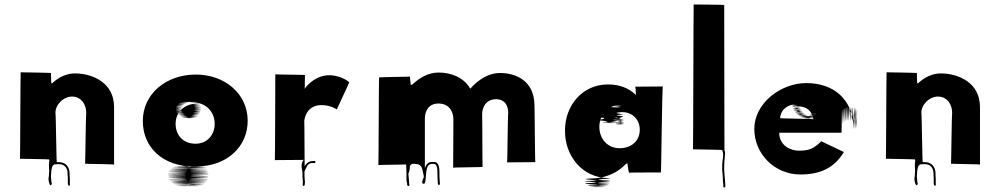

<svg xmlns="http://www.w3.org/2000/svg" viewBox="-20 -834 4452 855"><path d="M198 -103V-93C198 -86 199 -81 199 -74V-70C198 -66 198 -62 198 -57V-53C198 -48 196 -43 196 -39C196 -27 199 -18 203 -10C205 -7 211 -13 211 -15C208 -24 208 -37 207 -48V-52V-55C207 -57 208 -59 208 -61V-65V-70C211 -84 210 -96 222 -102C227 -102 233 -103 238 -103H243C267 -103 281 -86 281 -61V-55C281 -50 282 -46 282 -42V-38V-34V-30V-18C282 -14 283 -10 285 -8C293 -3 291 -14 291 -18V-29V-34V-38C291 -43 290 -47 290 -51V-55V-61C290 -90 273 -112 243 -112H238H233C231 -112 229 -329 227 -329C225 -367 262 -404 301 -404C342 -404 366 -367 364 -327C362 -326 360 -106 359 -105C358 -104 489 -103 488 -101V-357C488 -468 390 -505 320 -507C278 -509 240 -490 210 -461C211 -463 209 -465 208 -467L207 -509C207 -510 73 -512 72 -512C71 -512 70 -127 69 -127C69 -127 199 -125 199 -124C198 -122 199 -120 200 -119V-118C199 -114 198 -108 198 -103Z M616 -295C616 -176 707 -92 846 -92C977 -92 703 -94 840 -94C971 -94 697 -95 834 -95C965 -95 691 -95 828 -95H817C948 -95 675 -95 812 -95C943 -95 670 -95 806 -94C936 -94 662 -92 799 -92C930 -91 657 -91 794 -90C925 -89 652 -88 788 -86C918 -84 644 -82 782 -81C914 -80 640 -79 777 -77C909 -76 636 -75 774 -73C906 -71 633 -70 771 -68C903 -66 631 -64 770 -62C903 -60 630 -59 769 -57C902 -55 630 -54 769 -52C902 -50 631 -49 770 -47C903 -45 632 -43 771 -41C904 -39 633 -37 773 -35C907 -33 637 -30 777 -30C910 -30 642 -25 781 -25C915 -25 645 -23 785 -22C919 -21 648 -20 788 -19C922 -18 651 -17 792 -15C927 -13 658 -12 798 -11C932 -10 662 -10 802 -9C937 -8 667 -7 807 -7C941 -7 671 -7 811 -7C945 -7 675 -6 815 -6C949 -6 679 -5 819 -5C953 -5 682 -5 822 -5H827C961 -5 691 -5 831 -5C966 -5 696 -6 836 -6C970 -6 700 -7 840 -8C974 -9 704 -9 844 -10C978 -11 709 -12 849 -13C983 -14 713 -15 853 -16C987 -17 717 -18 857 -20C991 -22 720 -23 860 -25C994 -27 723 -28 863 -30C997 -32 726 -33 866 -35C1000 -37 729 -40 869 -42C1003 -44 731 -46 870 -48C1003 -50 732 -52 871 -54C1004 -56 732 -57 871 -59C1004 -61 731 -63 870 -65C1003 -67 731 -68 869 -70C1001 -72 729 -73 867 -75C999 -76 726 -78 864 -79C996 -80 724 -81 862 -83C994 -84 721 -85 860 -86C992 -88 720 -91 858 -91C991 -91 717 -93 856 -93C988 -93 1084 -179 1083 -298C1082 -418 979 -503 850 -502C719 -501 616 -416 616 -295ZM762 -283C762 -336 804 -372 854 -372C905 -372 805 -369 856 -368C906 -367 807 -366 858 -365C908 -364 809 -362 860 -361C910 -360 811 -360 861 -358C911 -356 811 -354 861 -353C911 -352 811 -351 861 -349C910 -347 811 -345 861 -343C910 -342 809 -341 859 -339C908 -337 807 -335 857 -333C906 -331 806 -330 855 -329C904 -327 803 -326 852 -324C901 -323 800 -321 849 -320C898 -319 797 -318 846 -317C894 -316 794 -315 843 -314C891 -313 790 -313 839 -312C888 -312 787 -310 836 -310C884 -309 783 -309 832 -309C881 -309 780 -309 829 -309C878 -309 777 -308 826 -308H822C870 -308 770 -309 819 -309C867 -309 766 -309 815 -309C864 -309 763 -310 812 -310C860 -310 759 -310 808 -310C856 -310 755 -312 804 -312C852 -313 752 -312 801 -313C850 -313 749 -315 798 -316C846 -318 744 -319 793 -320C841 -321 741 -322 790 -323C839 -324 737 -326 786 -326C836 -326 733 -330 783 -330C832 -330 730 -333 780 -334C829 -335 729 -338 779 -338C829 -338 728 -343 778 -343C827 -343 727 -346 777 -347C826 -348 727 -350 777 -351C827 -352 728 -353 778 -355C828 -356 728 -358 779 -359C829 -360 729 -361 780 -362C830 -363 732 -365 783 -366C834 -367 735 -368 787 -369C838 -370 739 -371 792 -373C844 -375 746 -376 797 -376C848 -377 749 -378 801 -378C852 -378 755 -379 807 -379C859 -379 760 -380 812 -380C863 -380 765 -380 817 -380H827C879 -380 781 -380 833 -380C884 -380 785 -380 837 -380C888 -380 790 -379 842 -378C894 -377 935 -339 936 -285C937 -232 901 -194 851 -194C797 -194 762 -230 762 -283Z M1369 -108H1374H1380H1381C1387 -109 1386 -118 1380 -117H1379H1375C1356 -117 1344 -107 1337 -94C1336 -92 1336 -293 1335 -292C1334 -300 1343 -366 1411 -366C1455 -366 1480 -346 1480 -347C1480 -349 1535 -464 1535 -467C1535 -470 1501 -496 1452 -499C1377 -502 1335 -436 1336 -438C1337 -440 1336 -441 1337 -442L1338 -500C1339 -501 1206 -502 1206 -503C1206 -503 1205 -120 1204 -121L1334 -122C1327 -121 1323 -104 1323 -95C1323 -84 1326 -75 1327 -66V-60V-48C1327 -43 1328 -39 1328 -34C1328 -30 1329 -26 1329 -23C1329 -21 1328 -18 1328 -16V-11C1328 -9 1330 -6 1332 -6C1334 -6 1337 -9 1337 -11V-15C1337 -18 1338 -21 1338 -24C1338 -27 1337 -31 1337 -34C1337 -39 1336 -43 1336 -48V-60V-67V-71C1344 -84 1347 -108 1369 -108Z M1797 -112C1797 -117 1798 -119 1795 -122C1790 -127 1781 -117 1788 -114V-112C1788 -107 1789 -101 1789 -95V-90C1789 -83 1790 -77 1790 -70V-64V-54V-49V-38V-34V-31C1790 -26 1793 -20 1793 -15V-9C1794 -8 1802 -3 1803 -8V-13C1803 -14 1802 -15 1802 -16C1802 -29 1800 -43 1799 -54V-60V-63C1799 -64 1800 -64 1800 -64C1802 -71 1805 -79 1805 -88V-91C1805 -99 1814 -105 1821 -105C1826 -105 1831 -104 1835 -103H1840C1841 -103 1842 -102 1843 -102C1863 -94 1861 -73 1867 -51V-47C1867 -37 1857 -30 1861 -19C1862 -14 1870 -15 1872 -19C1881 -44 1870 -104 1903 -104H1912C1928 -104 1928 -77 1928 -61V-50C1928 -43 1929 -36 1929 -29C1929 -25 1930 -22 1930 -17V-15C1930 -13 1933 -10 1935 -10C1937 -10 1939 -13 1939 -15V-17C1939 -20 1938 -24 1938 -26V-29C1938 -36 1937 -43 1937 -50V-61C1937 -85 1936 -113 1912 -113H1903C1885 -113 1876 -98 1872 -85V-307C1872 -338 1888 -373 1932 -373C1979 -373 1999 -339 1999 -302C1999 -302 1998 -86 1998 -87C1997 -89 2130 -89 2129 -91C2128 -93 2128 -324 2127 -325C2127 -356 2144 -389 2183 -392C2228 -395 2245 -363 2243 -326C2241 -327 2240 -110 2238 -111L2364 -112C2362 -112 2361 -366 2360 -366C2359 -474 2278 -509 2206 -509C2163 -509 2117 -487 2074 -439C2045 -491 1986 -511 1933 -511C1889 -511 1849 -489 1817 -458C1815 -457 1812 -457 1810 -456C1808 -455 1806 -494 1805 -493C1803 -492 1669 -491 1668 -489C1667 -488 1666 -101 1665 -99C1665 -100 1797 -101 1797 -102Z M2496 -253C2495 -137 2575 -43 2687 -41C2739 -39 2574 -35 2686 -30C2738 -25 2572 -22 2684 -20C2736 -18 2570 -15 2681 -13C2732 -11 2565 -9 2676 -8C2727 -7 2559 -5 2667 -3C2716 -1 2546 -1 2654 -1C2701 -1 2533 -2 2643 -3C2693 -4 2525 -6 2633 -9C2682 -12 2513 -15 2624 -20C2675 -24 2510 -27 2623 -29C2677 -32 2514 -36 2631 -40C2688 -45 2736 -70 2766 -103C2768 -104 2771 -106 2773 -107C2775 -108 2778 -65 2782 -65C2787 -66 2921 -66 2923 -66C2925 -66 2928 -450 2932 -449L2809 -448C2810 -448 2812 -411 2812 -411C2780 -442 2739 -458 2687 -458C2575 -458 2496 -366 2496 -253ZM2649 -269C2649 -325 2689 -365 2739 -366C2788 -369 2687 -367 2735 -367C2785 -367 2680 -363 2730 -363C2780 -363 2680 -360 2730 -360C2779 -360 2680 -359 2730 -359C2779 -357 2679 -354 2729 -354C2777 -354 2675 -355 2723 -355C2765 -355 2693 -357 2693 -357C2737 -357 2633 -355 2681 -354C2728 -353 2626 -352 2674 -350C2721 -348 2618 -345 2664 -340C2709 -335 2605 -331 2654 -327C2702 -323 2602 -318 2655 -311C2707 -305 2612 -300 2667 -296C2722 -292 2626 -290 2679 -289C2732 -288 2637 -286 2693 -286C2749 -286 2656 -286 2711 -289C2765 -291 2669 -293 2721 -295C2773 -297 2675 -299 2728 -302C2779 -305 2681 -310 2732 -310C2782 -310 2682 -302 2733 -300C2783 -298 2683 -297 2734 -295C2784 -293 2684 -288 2735 -288C2785 -288 2685 -284 2735 -284C2785 -284 2686 -282 2737 -281C2787 -280 2688 -280 2740 -280C2791 -280 2692 -280 2743 -281C2793 -282 2694 -285 2744 -285C2794 -285 2694 -289 2744 -289C2793 -289 2693 -296 2743 -296C2793 -296 2693 -301 2743 -301C2792 -301 2691 -306 2741 -311C2790 -316 2690 -321 2740 -323C2789 -325 2690 -329 2740 -334C2790 -340 2829 -306 2829 -256C2829 -206 2791 -174 2739 -174C2685 -174 2649 -216 2649 -269Z M3199 -38C3199 -32 3199 -26 3200 -21C3200 -18 3201 -16 3201 -13V-9V-6V-3C3201 3 3210 2 3210 -4V-6V-10V-13C3210 -16 3209 -18 3209 -21V-26C3207 -43 3206 -59 3205 -77V-98C3205 -106 3206 -111 3206 -118L3207 -128C3208 -141 3211 -155 3206 -165L3205 -812C3204 -813 3070 -814 3069 -814C3068 -814 3067 -170 3066 -169C3066 -169 3197 -167 3197 -166C3197 -165 3196 -163 3197 -162C3205 -145 3196 -120 3196 -98V-77C3197 -63 3199 -51 3199 -38Z M3728 -270C3728 -406 3728 -268 3728 -274C3728 -410 3728 -271 3728 -277C3728 -412 3729 -275 3729 -280C3729 -416 3729 -276 3730 -282C3730 -418 3731 -279 3732 -286C3733 -422 3734 -284 3735 -290C3737 -426 3738 -287 3739 -293C3741 -429 3743 -289 3744 -295C3745 -431 3745 -290 3746 -296C3747 -431 3749 -291 3750 -297C3751 -432 3752 -293 3754 -298C3756 -433 3758 -293 3760 -298C3762 -433 3764 -293 3767 -298C3769 -433 3772 -292 3775 -297C3777 -432 3779 -291 3782 -296C3784 -431 3786 -290 3788 -294C3790 -428 3792 -286 3793 -290C3794 -424 3795 -283 3796 -287C3797 -421 3797 -278 3797 -282C3797 -416 3797 -277 3797 -277C3797 -410 3796 -268 3796 -272C3795 -405 3796 -263 3795 -267C3795 -401 3793 -261 3792 -265C3791 -399 3790 -257 3788 -262C3786 -396 3785 -256 3784 -261C3783 -396 3782 -255 3781 -260C3780 -395 3689 -464 3571 -464C3455 -464 3339 -373 3339 -260C3339 -148 3430 -57 3544 -57C3630 -57 3694 -84 3738 -157C3736 -157 3639 -205 3637 -205C3603 -171 3582 -163 3537 -163C3503 -163 3450 -184 3450 -243H3727C3728 -249 3728 -258 3728 -264ZM3454 -308C3456 -343 3484 -370 3530 -370C3572 -370 3490 -369 3537 -369C3578 -369 3494 -369 3542 -369H3548C3589 -369 3507 -369 3555 -369H3574C3615 -369 3532 -369 3579 -369C3620 -369 3537 -370 3584 -370C3624 -370 3541 -371 3589 -372C3630 -373 3547 -373 3595 -375C3636 -377 3553 -379 3600 -381C3640 -383 3557 -385 3603 -387C3643 -389 3558 -391 3604 -394C3643 -397 3558 -400 3603 -402C3642 -404 3556 -406 3601 -408C3639 -410 3553 -413 3597 -415C3634 -417 3547 -417 3590 -419C3626 -421 3539 -422 3581 -423C3617 -424 3530 -424 3573 -424C3609 -424 3522 -424 3565 -424C3565 -424 3515 -425 3558 -425C3558 -425 3507 -424 3551 -424C3588 -424 3502 -424 3546 -424C3583 -424 3497 -423 3541 -423C3579 -422 3493 -422 3537 -421C3575 -420 3488 -419 3532 -418C3569 -417 3483 -416 3527 -414C3564 -412 3478 -411 3522 -409C3560 -407 3474 -406 3519 -404C3557 -402 3472 -401 3517 -400C3556 -399 3470 -397 3516 -396C3555 -395 3470 -392 3516 -392C3555 -392 3470 -389 3516 -389C3555 -389 3470 -385 3516 -385C3555 -385 3470 -382 3516 -382C3555 -382 3470 -379 3516 -377C3555 -375 3471 -374 3517 -372C3557 -370 3473 -369 3519 -367C3558 -366 3474 -365 3520 -363C3559 -361 3475 -359 3522 -357C3562 -355 3477 -351 3524 -351C3563 -351 3481 -347 3527 -347C3567 -347 3482 -344 3529 -342C3569 -340 3486 -339 3532 -338C3572 -337 3488 -335 3535 -333C3575 -331 3492 -329 3539 -329C3578 -329 3495 -326 3541 -326C3581 -326 3498 -323 3545 -322C3585 -321 3501 -319 3549 -318C3590 -317 3507 -315 3555 -315C3594 -315 3514 -313 3560 -313C3601 -313 3517 -311 3564 -310C3605 -309 3523 -308 3571 -308C3612 -308 3530 -308 3577 -308C3617 -308 3534 -307 3581 -307H3585C3626 -307 3543 -308 3590 -308C3631 -308 3548 -309 3597 -311C3639 -313 3557 -314 3604 -315C3644 -316 3561 -318 3608 -318C3647 -318 3563 -320 3609 -320C3649 -320 3565 -322 3611 -323C3650 -324 3564 -325 3609 -326C3647 -327 3561 -328 3606 -328C3644 -328 3558 -326 3603 -326C3642 -326 3555 -325 3601 -325C3639 -325 3553 -323 3598 -322C3636 -321 3550 -320 3593 -319C3630 -317 3543 -316 3588 -316C3626 -316 3540 -316 3585 -316H3582C3621 -316 3532 -317 3578 -317C3616 -317 3529 -317 3572 -317C3609 -317 3523 -317 3568 -318C3606 -319 3520 -319 3564 -320C3602 -321 3515 -322 3559 -323C3597 -324 3510 -325 3554 -326C3592 -327 3506 -327 3551 -328C3589 -329 3503 -332 3548 -332C3587 -332 3499 -335 3545 -335C3583 -335 3497 -337 3542 -338C3580 -340 3495 -341 3540 -342C3579 -343 3492 -344 3537 -346C3575 -348 3490 -350 3535 -351C3573 -353 3487 -353 3532 -355C3570 -357 3485 -358 3530 -360C3569 -362 3596 -342 3602 -303C3601 -305 3455 -306 3454 -308Z M4054 -103V-93C4054 -86 4055 -81 4055 -74V-70C4054 -66 4054 -62 4054 -57V-53C4054 -48 4052 -43 4052 -39C4052 -27 4055 -18 4059 -10C4061 -7 4067 -13 4067 -15C4064 -24 4064 -37 4063 -48V-52V-55C4063 -57 4064 -59 4064 -61V-65V-70C4067 -84 4066 -96 4078 -102C4083 -102 4089 -103 4094 -103H4099C4123 -103 4137 -86 4137 -61V-55C4137 -50 4138 -46 4138 -42V-38V-34V-30V-18C4138 -14 4139 -10 4141 -8C4149 -3 4147 -14 4147 -18V-29V-34V-38C4147 -43 4146 -47 4146 -51V-55V-61C4146 -90 4129 -112 4099 -112H4094H4089C4087 -112 4085 -329 4083 -329C4081 -367 4118 -404 4157 -404C4198 -404 4222 -367 4220 -327C4218 -326 4216 -106 4215 -105C4214 -104 4345 -103 4344 -101V-357C4344 -468 4246 -505 4176 -507C4134 -509 4096 -490 4066 -461C4067 -463 4065 -465 4064 -467L4063 -509C4063 -510 3929 -512 3928 -512C3927 -512 3926 -127 3925 -127C3925 -127 4055 -125 4055 -124C4054 -122 4055 -120 4056 -119V-118C4055 -114 4054 -108 4054 -103Z"/></svg>

Font: Hussar Wojna
Style: 3
Weight: 400
Designer: Robert Jablonski
Foundry: Cannot Into Space Fonts
Version: Version 1.01